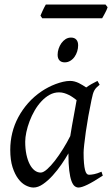

<svg xmlns="http://www.w3.org/2000/svg" viewBox="-20 -819 501 859"><path d="M294.4 -210.4Q297.9 -232.4 302 -256.1Q306.2 -279.8 310.3 -301.8Q314.5 -323.7 317.6 -342Q320.8 -360.4 322.8 -371.1Q315.4 -377 306.6 -383.1Q297.9 -389.2 287.8 -394.3Q277.8 -399.4 266.8 -402.6Q255.9 -405.8 244.1 -405.8Q221.7 -405.8 201.9 -394.8Q182.1 -383.8 165.3 -365.7Q148.4 -347.7 135 -324.5Q121.6 -301.3 112.3 -276.6Q103 -252 97.9 -228Q92.8 -204.1 92.8 -185.1Q92.8 -153.3 98.1 -127.9Q103.5 -102.5 112.8 -84.5Q122.1 -66.4 134.8 -56.6Q147.5 -46.9 162.1 -46.9Q173.8 -46.9 190.7 -61.8Q207.5 -76.7 225.8 -100.3Q244.1 -124 262.2 -153.1Q280.3 -182.1 294.4 -210.4ZM439.9 -33.2Q397.5 -5.4 371.3 7.3Q345.2 20 331.1 20Q322.3 20 314.2 13.9Q306.2 7.8 299.8 -9Q293.5 -25.9 289.8 -55.7Q286.1 -85.4 286.1 -132.8Q273.4 -110.4 255.1 -83.7Q236.8 -57.1 215.8 -33.9Q194.8 -10.7 172.6 4.6Q150.4 20 129.9 20Q113.8 20 95.5 10.7Q77.1 1.5 61.8 -18.8Q46.4 -39.1 36.1 -71Q25.9 -103 25.9 -148.9Q25.9 -187.5 34.9 -224.4Q43.9 -261.2 62 -294.9Q80.1 -328.6 106.2 -358.2Q132.3 -387.7 167 -411.1Q180.2 -419.9 196 -428.2Q211.9 -436.5 228.8 -442.9Q245.6 -449.2 262.2 -453.1Q278.8 -457 293.9 -457Q304.2 -457 314 -454.3Q323.7 -451.7 332.8 -447.3Q341.8 -442.9 350.1 -437.7Q358.4 -432.6 365.7 -427.7Q377 -436 389.6 -443.1Q402.3 -450.2 416 -457L425.8 -439.9Q417.5 -433.1 412.1 -427.7Q406.7 -422.4 402.6 -415.3Q398.4 -408.2 395.5 -397.9Q392.6 -387.7 389.2 -371.1Q381.8 -335.9 375.2 -299.1Q368.7 -262.2 364 -229.5Q359.4 -196.8 356.7 -171.9Q354 -147 354 -136.2Q354 -108.4 355.7 -89.4Q357.4 -70.3 360.4 -58.8Q363.3 -47.4 367.7 -42.2Q372.1 -37.1 377.9 -37.1Q387.7 -37.1 401.1 -39.8Q414.6 -42.5 434.1 -50.8ZM329.6 -616.2Q329.6 -602.5 325.4 -589.1Q321.3 -575.7 313.5 -564.7Q305.7 -553.7 294.4 -546.9Q283.2 -540 269.5 -540Q254.4 -540 246.1 -548.8Q237.8 -557.6 237.8 -574.2Q237.8 -587.4 242.2 -600.8Q246.6 -614.3 254.4 -625.5Q262.2 -636.7 273.2 -643.8Q284.2 -650.9 297.9 -650.9Q313 -650.9 321.3 -641.8Q329.6 -632.8 329.6 -616.2ZM461.4 -786.6Q460 -781.2 456.8 -774.4Q453.6 -767.6 450 -760.7Q446.3 -753.9 442.9 -747.6Q439.5 -741.2 437 -737.3H168.9L161.1 -749Q163.1 -753.9 166 -760.5Q168.9 -767.1 172.1 -773.9Q175.3 -780.8 178.7 -787.4Q182.1 -793.9 185.1 -798.8H452.1Z"/></svg>

Font: Gentium Plus Eur
Style: Italic
Weight: 400
Italic angle: -8°
Designer: J. Victor Gaultney, Annie Olsen, Iska Routamaa, Becca Hirsbrunner
Foundry: SIL International
Version: Version 5.000